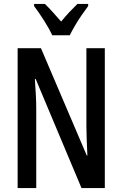

<svg xmlns="http://www.w3.org/2000/svg" viewBox="-20 -960 625 980"><path d="M515 0H396L162 -557H158Q161 -513 163 -475Q165 -437 165 -406V0H70V-714H189L423 -166H426Q424 -212 422.5 -249.5Q421 -287 421 -316V-714H515ZM247 -780Q232 -812 205.5 -854Q179 -896 154 -929V-940H209Q227 -923 248.5 -899Q270 -875 292 -850Q316 -879 333.5 -897.5Q351 -916 375 -940H430V-929Q415 -909 397 -883Q379 -857 363 -829.5Q347 -802 336 -780Z"/></svg>

Font: Noto Sans ExtraCondensed Medium
Style: Regular
Weight: 500
Width: 2
Designer: Monotype Design Team
Foundry: Monotype Imaging Inc.
Version: Version 2.013; ttfautohint (v1.8.4.7-5d5b)